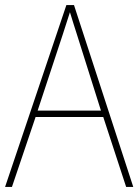

<svg xmlns="http://www.w3.org/2000/svg" viewBox="-20 -735 544 755"><path d="M476 0H504L271 -715H241L0 0H27L120 -275H386ZM282 -601 377 -300H128L227 -600C236 -630 246 -657 255 -687C265 -653 274 -627 282 -601Z"/></svg>

Font: Noto Sans Hebrew SemiCondensed Thin
Style: Regular
Weight: 100
Width: 4
Designer: Monotype Design Team
Foundry: Monotype Imaging Inc.
Version: Version 2.004